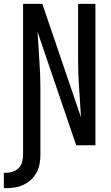

<svg xmlns="http://www.w3.org/2000/svg" viewBox="-58 -755 578 998"><path d="M-38 223V143H-25Q-7 143 11 136.5Q29 130 41 116.5Q53 103 57.5 85Q62 67 62 48V-735H162L363 -145Q359 -219 353.5 -293Q348 -367 348 -441V-735H438V0H338L137 -590Q141 -516 146.5 -442Q152 -368 152 -294V48Q152 72 148 95.5Q144 119 133 140Q122 161 105 177.5Q88 194 66.5 204.5Q45 215 21.5 219Q-2 223 -25 223Z"/></svg>

Font: Iosevka Term Medium
Style: Regular
Weight: 500
Monospace: yes
Designer: Belleve Invis
Foundry: Belleve Invis
Version: Version 26.3.1